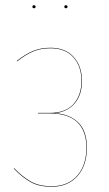

<svg xmlns="http://www.w3.org/2000/svg" viewBox="-20 -711 420 740"><path d="M110.8 -690.9Q117.2 -690.9 117.2 -685.1Q117.2 -679.2 110.8 -679.2Q105 -679.2 105 -685.1Q105 -690.9 110.8 -690.9ZM233.9 -690.9Q240.2 -690.9 240.2 -685.1Q240.2 -679.2 233.9 -679.2Q228 -679.2 228 -685.1Q228 -690.9 233.9 -690.9ZM174.8 -526.9Q231.9 -526.9 263.9 -491.5Q295.9 -456.1 295.9 -398.9Q295.9 -345.7 268.3 -313Q240.7 -280.3 192.9 -274.9Q249 -271 282 -238.5Q314.9 -206.1 314.9 -142.1Q314.9 -72.8 278.3 -32Q241.7 8.8 179.2 8.8Q129.9 8.8 97.9 -9.3Q65.9 -27.3 33.2 -61L34.2 -63Q66.4 -29.8 98.6 -11.5Q130.9 6.8 179.2 6.8Q241.2 6.8 277.1 -33.4Q313 -73.7 313 -142.1Q313 -207 277.3 -240.5Q241.7 -273.9 171.9 -273.9H126L127 -275.9H171.9Q232.9 -275.9 263.4 -310.1Q293.9 -344.2 293.9 -398.9Q293.9 -455.6 262.7 -490.2Q231.4 -524.9 174.8 -524.9Q136.7 -524.9 106.9 -512.2Q77.1 -499.5 45.9 -474.1L44.9 -476.1Q76.2 -501.5 106.4 -514.2Q136.7 -526.9 174.8 -526.9Z"/></svg>

Font: Fira Sans Compressed Two
Style: Regular
Weight: 100
Width: 1
Designer: Carrois Corporate & Edenspiekermann AG
Foundry: Carrois Corporate GbR & Edenspiekermann AG
Version: Version 4.203;PS 004.203;hotconv 1.0.88;makeotf.lib2.5.64775